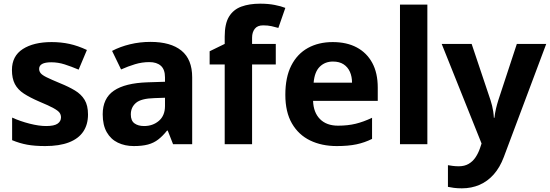

<svg xmlns="http://www.w3.org/2000/svg" viewBox="-20 -785 2993 1045"><path d="M459 -162Q459 -107 433 -68.5Q407 -30 355 -10Q303 10 226 10Q169 10 128 2.5Q87 -5 46 -22V-145Q90 -125 141 -112Q192 -99 231 -99Q275 -99 293.5 -112Q312 -125 312 -146Q312 -160 304.5 -171Q297 -182 272 -196Q247 -210 194 -232Q143 -254 110 -275.5Q77 -297 61 -327.5Q45 -358 45 -404Q45 -480 104 -518Q163 -556 261 -556Q312 -556 358 -546Q404 -536 453 -513L408 -406Q368 -423 332 -434.5Q296 -446 259 -446Q226 -446 209.5 -437Q193 -428 193 -410Q193 -397 201.5 -386.5Q210 -376 234.5 -364Q259 -352 307 -332Q354 -313 388 -292.5Q422 -272 440.5 -241.5Q459 -211 459 -162Z M799 -557Q909 -557 967.5 -509.5Q1026 -462 1026 -364V0H922L893 -74H889Q866 -45 841.5 -26Q817 -7 785.5 1.5Q754 10 708 10Q660 10 621.5 -8.5Q583 -27 561 -65.5Q539 -104 539 -163Q539 -250 600 -291.5Q661 -333 783 -337L878 -340V-364Q878 -407 855.5 -427Q833 -447 793 -447Q753 -447 715 -435.5Q677 -424 639 -407L590 -508Q634 -531 687.5 -544Q741 -557 799 -557ZM820 -251Q748 -249 720 -225Q692 -201 692 -162Q692 -128 712 -113.5Q732 -99 764 -99Q812 -99 845 -127.5Q878 -156 878 -208V-253Z M1481 -434H1352V0H1203V-434H1121V-506L1203 -546V-586Q1203 -656 1226.5 -694.5Q1250 -733 1293.5 -749Q1337 -765 1396 -765Q1440 -765 1475.5 -758Q1511 -751 1533 -742L1495 -633Q1478 -638 1458 -642.5Q1438 -647 1412 -647Q1381 -647 1366.5 -628Q1352 -609 1352 -580V-546H1481Z M1791 -556Q1867 -556 1921.5 -527Q1976 -498 2006 -443Q2036 -388 2036 -308V-236H1684Q1686 -173 1721.5 -137Q1757 -101 1820 -101Q1873 -101 1916 -111.5Q1959 -122 2005 -144V-29Q1965 -9 1920.5 0.5Q1876 10 1813 10Q1731 10 1668 -20.5Q1605 -51 1569 -113Q1533 -175 1533 -269Q1533 -365 1565.5 -428.5Q1598 -492 1656 -524Q1714 -556 1791 -556ZM1792 -450Q1749 -450 1720.5 -422Q1692 -394 1687 -335H1896Q1896 -368 1884.5 -394Q1873 -420 1850 -435Q1827 -450 1792 -450Z M2306 0H2157V-760H2306Z M2384 -546H2547L2650 -239Q2655 -224 2658.5 -209Q2662 -194 2664.5 -178Q2667 -162 2668 -144H2671Q2674 -170 2679.5 -193.5Q2685 -217 2692 -239L2793 -546H2953L2722 70Q2701 126 2667.5 164Q2634 202 2590 221Q2546 240 2494 240Q2469 240 2450.5 237.5Q2432 235 2418 232V114Q2429 116 2444.5 118Q2460 120 2477 120Q2508 120 2530.5 107Q2553 94 2568 71.5Q2583 49 2592 23L2601 -4Z"/></svg>

Font: Noto Sans Devanagari
Style: Regular
Weight: 400
Designer: Jelle Bosma - Monotype Design Team
Foundry: Monotype Imaging Inc.
Version: Version 2.003